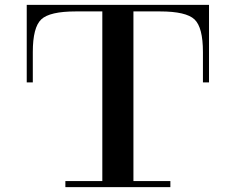

<svg xmlns="http://www.w3.org/2000/svg" viewBox="-20 -770 970 790"><path d="M529 0H401V-750H529ZM249 0V-25H681V0ZM840 -431H815V-556Q815 -657 780.5 -690Q746 -723 638 -723H338V-750H840ZM90 -431V-750H592V-723H292Q184 -723 149.5 -690Q115 -657 115 -556V-431Z"/></svg>

Font: Solide Mirage
Style: Mono
Weight: 400
Width: 6
Designer: Jérémy Landes
Foundry: Velvetyne Type Foundry
Version: Version 1.1